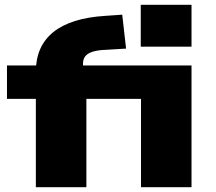

<svg xmlns="http://www.w3.org/2000/svg" viewBox="-20 -778 898 798"><path d="M129 0V-367H9V-506H171L129 -468V-480Q129 -586 201.5 -644.5Q274 -703 416 -712L488 -717L504 -576L421 -571Q388 -570 366.5 -563.5Q345 -557 335 -545Q325 -533 325 -513V-459L259 -506H776V0H566V-367H339V0ZM565 -584V-758H776V-584Z"/></svg>

Font: Nunito Sans 7pt Expanded Black
Style: Regular
Weight: 900
Width: 7
Designer: Vernon Adams
Foundry: Vernon Adams
Version: Version 3.101;gftools[0.9.27]